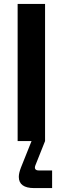

<svg xmlns="http://www.w3.org/2000/svg" viewBox="-20 -720 320 980"><path d="M70 0H141L87 135C80 153 76 169 76 183C76 221 103 240 154 240H246V150H178C160 150 154 140 161 123L210 0V-700H70Z"/></svg>

Font: Tanklager Original
Style: Regular
Weight: 400
Designer: Ariel Martín Pérez
Foundry: Tunera Type Foundry
Version: Version 1.000;Glyphs 3.3 (3310)